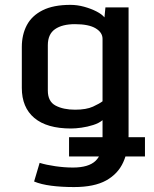

<svg xmlns="http://www.w3.org/2000/svg" viewBox="-20 -550 622 778"><path d="M279.8 208Q229 208 187.7 202.6Q146.5 197.3 118.2 185.5L140.6 109.9Q167 118.2 204.1 123.5Q241.2 128.9 275.4 128.9Q338.9 128.9 367.2 101.8Q395.5 74.7 395.5 18.1V-63Q380.9 -50.8 357.7 -43.5Q334.5 -36.1 310.3 -32.7Q286.1 -29.3 267.6 -29.3Q169.9 -29.3 119.1 -72Q68.4 -114.7 68.4 -193.8V-359.4Q68.4 -409.2 88.6 -447.8Q108.9 -486.3 152.6 -508.3Q196.3 -530.3 265.6 -530.3Q293 -530.3 320.8 -522.7Q348.6 -515.1 370.8 -503.7Q393.1 -492.2 403.3 -479.5L407.2 -520H501V-2.9Q501 59.1 479.7 106.7Q458.5 154.3 410.2 181.2Q361.8 208 279.8 208ZM284.2 -105.5Q329.6 -105.5 356.7 -117.9Q383.8 -130.4 395.5 -139.6V-392.6Q395.5 -418.5 367.4 -435.3Q339.4 -452.1 283.7 -452.1Q232.4 -452.1 203.1 -431.9Q173.8 -411.6 173.8 -366.7V-183.1Q173.8 -138.7 205.3 -122.1Q236.8 -105.5 284.2 -105.5ZM259.8 5.9H567.4V84H259.8Z"/></svg>

Font: Monda Medium
Style: Regular
Weight: 500
Designer: Vernon Adams
Foundry: Vernon Adams
Version: Version 2.200